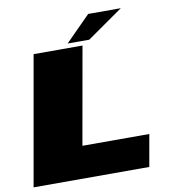

<svg xmlns="http://www.w3.org/2000/svg" viewBox="-90 -909 898 988"><g transform="rotate(-10 359.0 -415.0)"><path d="M5.5 0H610L639.5 -167H290L380 -675H124.5ZM306.5 -698.5H419.5L607.5 -830H437Z"/></g></svg>

Font: Anybody Expanded Black
Style: Italic
Weight: 900
Width: 7
Italic angle: -10°
Version: Version 1.113;gftools[0.9.25]